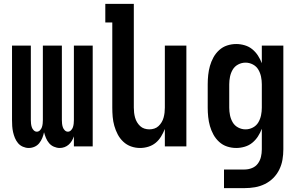

<svg xmlns="http://www.w3.org/2000/svg" viewBox="-20 -755 1540 990"><path d="M128 8Q113 8 98 1.5Q83 -5 73 -17Q63 -29 57 -43.5Q51 -58 47.5 -73.5Q44 -89 43 -104.5Q42 -120 42 -136V-520H139V-136Q139 -127 140 -117.5Q141 -108 144 -99Q147 -90 154 -83Q161 -76 170 -76Q179 -76 186 -83Q193 -90 196 -99Q199 -108 200 -117.5Q201 -127 201 -136V-520H299V-136Q299 -127 300 -117.5Q301 -108 304 -99Q307 -90 314 -83Q321 -76 330 -76Q339 -76 346 -83Q353 -90 356 -99Q359 -108 360 -117.5Q361 -127 361 -136V-520H458V0H361V-52Q357 -40 350.5 -29Q344 -18 334.5 -9.5Q325 -1 313 3.5Q301 8 288 8Q273 8 258 1.5Q243 -5 233 -17Q223 -29 217 -43.5Q211 -58 207 -73Q204 -58 198 -43.5Q192 -29 182.5 -17Q173 -5 158.5 1.5Q144 8 128 8Z M702 8Q678 8 655.5 0Q633 -8 615.5 -24.5Q598 -41 587 -62Q576 -83 569.5 -106Q563 -129 561 -152.5Q559 -176 559 -200V-639H523V-735H670V-200Q670 -187 671.5 -174Q673 -161 676.5 -148.5Q680 -136 686.5 -125Q693 -114 702.5 -105Q712 -96 724.5 -92Q737 -88 750 -88Q763 -88 775.5 -92Q788 -96 797.5 -105Q807 -114 813.5 -125Q820 -136 823.5 -148.5Q827 -161 828.5 -174Q830 -187 830 -200V-520H941V0H830V-90Q822 -70 810.5 -51Q799 -32 782.5 -18.5Q766 -5 745 1.5Q724 8 702 8Z M1135 215V119H1241Q1261 119 1279.5 111.5Q1298 104 1309.5 88.5Q1321 73 1325.5 54Q1330 35 1330 15V-91Q1322 -70 1310 -51.5Q1298 -33 1281 -19Q1264 -5 1242 1.5Q1220 8 1198 8Q1174 8 1151 0.5Q1128 -7 1110 -23.5Q1092 -40 1080.5 -61Q1069 -82 1062.5 -105Q1056 -128 1053.5 -152Q1051 -176 1051 -200V-320Q1051 -344 1053.5 -368Q1056 -392 1062.5 -415Q1069 -438 1080.5 -459Q1092 -480 1110 -496.5Q1128 -513 1151 -520.5Q1174 -528 1198 -528Q1220 -528 1242 -521.5Q1264 -515 1281 -501Q1298 -487 1310 -468.5Q1322 -450 1330 -429V-520H1441V15Q1441 42 1436.5 68.5Q1432 95 1420 119.5Q1408 144 1389 163Q1370 182 1345.5 194Q1321 206 1294.5 210.5Q1268 215 1241 215ZM1246 -88Q1266 -88 1284 -97.5Q1302 -107 1312 -124Q1322 -141 1326 -160.5Q1330 -180 1330 -200V-320Q1330 -340 1326 -359.5Q1322 -379 1312 -396Q1302 -413 1284 -422.5Q1266 -432 1246 -432Q1226 -432 1208 -422.5Q1190 -413 1180 -396Q1170 -379 1166 -359.5Q1162 -340 1162 -320V-200Q1162 -180 1166 -160.5Q1170 -141 1180 -124Q1190 -107 1208 -97.5Q1226 -88 1246 -88Z"/></svg>

Font: Iosevka Fixed
Style: Bold
Weight: 700
Monospace: yes
Designer: Belleve Invis
Foundry: Belleve Invis
Version: Version 32.3.0